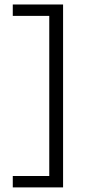

<svg xmlns="http://www.w3.org/2000/svg" viewBox="-20 -694 387 834"><path d="M254 120H35.5V70.5H194V-625H35.5V-674.5H254Z"/></svg>

Font: Anek Gujarati SemiExpanded Light
Style: Regular
Weight: 300
Width: 6
Designer: Mrunmayee Ghaisas (Gujarati), Yesha Goshar (Latin)
Foundry: Ek Type
Version: Version 1.003